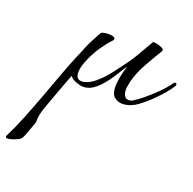

<svg xmlns="http://www.w3.org/2000/svg" viewBox="-257 -410 884 879"><g transform="rotate(20 185.0 30.0)"><path d="M-139 338Q-116 293 -92.5 234.5Q-69 176 -46 113.5Q-23 51 -1 -8.5Q21 -68 41 -115L45 -124Q53 -143 60.5 -162Q68 -181 77 -197Q86 -213 95 -231.5Q104 -250 111 -252Q123 -256 140 -256Q156 -256 165 -252Q172 -249 172 -244Q172 -238 166 -232Q150 -217 124 -179.5Q98 -142 79 -92Q69 -65 69 -44Q69 -10 98 -10Q110 -10 126.5 -17Q143 -24 162 -40Q190 -63 220.5 -102.5Q251 -142 279 -182Q288 -195 301 -217.5Q314 -240 326 -261Q338 -282 344 -292Q351 -292 365.5 -289Q380 -286 390.5 -280Q401 -274 396 -265Q390 -255 377.5 -234.5Q365 -214 353 -192Q341 -170 334 -157Q323 -135 314.5 -110Q306 -85 302 -58Q301 -54 301 -50.5Q301 -47 301 -44Q301 -25 308.5 -14Q316 -3 329 -3Q339 -3 349 -9Q365 -18 392 -40Q419 -62 448 -90.5Q477 -119 497 -148Q500 -151 503 -151Q507 -151 509.5 -148Q512 -145 510 -140Q501 -123 479.5 -97.5Q458 -72 431.5 -46.5Q405 -21 380 -3Q367 7 347 15Q327 23 307 23Q285 23 268 9Q251 -5 251 -40Q251 -64 257 -94Q263 -124 271 -144Q267 -141 257 -124.5Q247 -108 232.5 -85.5Q218 -63 199 -40.5Q180 -18 158.5 -3.5Q137 11 112 11Q99 11 78 3.5Q57 -4 46 -18Q30 25 13.5 68.5Q-3 112 -15 147Q-28 182 -31 198Q-34 214 -34 222V229Q-34 233 -34.5 237Q-35 241 -38 248Q-55 294 -61.5 311Q-68 328 -79 335Q-86 339 -103.5 345.5Q-121 352 -132 352Q-141 352 -141 346Q-141 341 -139 338Z"/></g></svg>

Font: Allura
Style: Regular
Weight: 400
Designer: Robert E. Leuschke
Foundry: Robert E. Leuschke
Version: Version 1.110